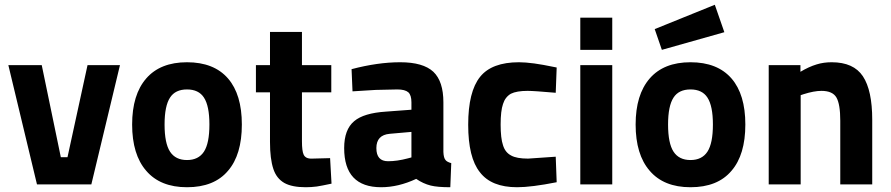

<svg xmlns="http://www.w3.org/2000/svg" viewBox="-20 -773 3734 805"><path d="M15 -500 135 0H363L483 -500H347L263 -114H235L155 -500Z M764 12Q878 12 936 -57Q994 -124 994 -251Q994 -377 936 -444Q877 -512 764 -512Q652 -512 593 -444Q534 -376 534 -251Q534 -125 593 -57Q652 12 764 12ZM670 -251Q670 -329 693 -364Q715 -398 764 -398Q813 -398 835 -364Q858 -329 858 -251Q858 -172 835 -137Q812 -102 764 -102Q716 -102 693 -137Q670 -172 670 -251Z M1262 12Q1285 12 1308 9Q1328 6 1370 -3L1364 -110L1288 -108Q1261 -107 1253 -125Q1246 -140 1246 -181V-386H1369V-500H1246V-639H1112V-500H1053V-386H1112V-178Q1112 -107 1126 -65Q1139 -25 1172 -6Q1204 12 1262 12Z M1578 12Q1650 12 1725 -23Q1754 -3 1786 5Q1814 12 1868 12L1872 -89Q1854 -94 1848 -102Q1840 -111 1839 -136V-344Q1839 -432 1797 -472Q1754 -512 1658 -512Q1564 -512 1454 -483L1458 -390Q1498 -393 1555 -396Q1633 -398 1646 -398Q1678 -398 1692 -386Q1705 -374 1705 -344V-313L1598 -305Q1505 -299 1465 -265Q1423 -230 1423 -152Q1423 12 1578 12ZM1607 -97Q1558 -97 1558 -152Q1558 -207 1614 -212L1705 -220V-113L1690 -109Q1645 -97 1607 -97Z M2148 12Q2208 12 2314 -9L2310 -116L2194 -108Q2146 -108 2123 -121Q2098 -134 2089 -164Q2079 -193 2079 -251Q2079 -308 2089 -337Q2098 -366 2122 -380Q2146 -392 2192 -392Q2219 -392 2310 -384L2314 -490Q2251 -503 2220 -507Q2182 -512 2156 -512Q2042 -512 1993 -451Q1943 -389 1943 -250Q1943 -112 1992 -51Q2040 12 2148 12Z M2413 -500V0H2547V-500ZM2413 -699V-564H2547V-699Z M2875 12Q2989 12 3047 -57Q3105 -124 3105 -251Q3105 -377 3047 -444Q2988 -512 2875 -512Q2763 -512 2704 -444Q2645 -376 2645 -251Q2645 -125 2704 -57Q2763 12 2875 12ZM2781 -251Q2781 -329 2804 -364Q2826 -398 2875 -398Q2924 -398 2946 -364Q2969 -329 2969 -251Q2969 -172 2946 -137Q2923 -102 2875 -102Q2827 -102 2804 -137Q2781 -172 2781 -251ZM2725 -651 2755 -564 3017 -638 2977 -753Z M3203 -500V0H3337V-374L3349 -378Q3393 -392 3424 -392Q3471 -392 3487 -364Q3503 -336 3503 -267V0H3637V-271Q3637 -394 3598 -453Q3559 -512 3467 -512Q3433 -512 3404 -503Q3371 -493 3336 -472V-500Z"/></svg>

Font: Online Auction - Bold
Style: Bold
Weight: 500
Designer: Mohamed Mostafa, the designer of Online Auction
Foundry: Kief Type Foundry
Version: ""